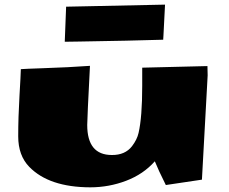

<svg xmlns="http://www.w3.org/2000/svg" viewBox="-20 -780 977 818"><path d="M261.7 -751.5 683.1 -760.3Q682.1 -730.5 676.3 -627.4L675.3 -610.8Q534.2 -606.4 317.9 -603L255.9 -602.1ZM351.6 -247.6Q351.6 -119.6 456.5 -119.6Q513.2 -119.1 542.5 -157.2Q564 -185.5 570.3 -213.4Q585.9 -281.2 585.9 -413.6V-491.7Q647 -493.7 863.8 -498.5Q864.7 -472.7 864.7 -459L840.3 -14.6L686.5 8.3Q654.3 -56.2 639.6 -92.8Q591.3 -38.1 517.8 -10Q444.3 18.1 364.3 18.1Q189 17.6 104.5 -69.3Q57.6 -117.7 57.6 -199Q57.6 -280.3 63 -371.6Q68.4 -462.9 68.8 -485.4Q85.9 -486.8 160.2 -489.3Q234.4 -491.7 267.6 -493.7L363.3 -499.5Q351.6 -274.4 351.6 -247.6Z"/></svg>

Font: Seymour One
Style: Book
Weight: 400
Designer: vernon adams
Foundry: vernon adams
Version: Version 1.000; ttfautohint (v0.93) -l 8 -r 50 -G 200 -x 0 -w